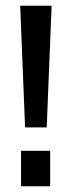

<svg xmlns="http://www.w3.org/2000/svg" viewBox="-20 -646 249 666"><path d="M53 0V-123H154V0ZM50 -626H159L142 -204H67Z"/></svg>

Font: Teko Regular
Style: Regular
Weight: 400
Designer: Manushi Parikh, Jonny Pinhorn
Foundry: Indian Type Foundry
Version: Version 1.105;PS 1.0;hotconv 1.0.78;makeotf.lib2.5.61930; tt